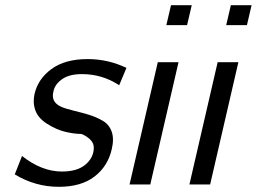

<svg xmlns="http://www.w3.org/2000/svg" viewBox="-20 -712 991 741"><path d="M37 -39 65 -110Q141 -50 219 -50Q278 -50 309.5 -76.5Q341 -103 342 -140Q343 -159 328 -173.5Q313 -188 294 -195Q268 -195 233 -203Q198 -211 160.5 -235Q123 -259 114 -294Q107 -317 113 -348Q126 -407 178.5 -445.5Q231 -484 318 -484Q397 -484 468 -450L440 -383Q375 -426 296 -426Q247 -426 219 -406Q191 -386 186 -358Q176 -318 216 -300Q231 -293 264 -285Q297 -277 323.5 -269Q350 -261 375.5 -246.5Q401 -232 411 -204Q421 -176 411 -135Q396 -70 344.5 -30.5Q293 9 207 9Q116 9 37 -39Z M480 0 589 -472H669L560 0ZM622 -615 640 -692H720L702 -615Z M711 0 820 -472H900L791 0ZM853 -615 871 -692H951L933 -615Z"/></svg>

Font: Coval
Style: Light Italic
Weight: 300
Foundry: Context Ltd
Version: Version 001.000